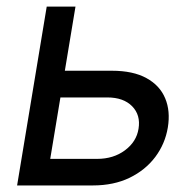

<svg xmlns="http://www.w3.org/2000/svg" viewBox="-20 -566 599 586"><path d="M164.6 -350.1H321.3Q386.2 -350.1 427 -327.6Q467.8 -305.2 484.1 -266.1Q500.5 -227.1 492.2 -176.8Q483.9 -127 453.9 -86.9Q423.8 -46.9 375.5 -23.4Q327.1 0 263.2 0H32.2L122.6 -545.9H210.4L133.3 -81.1H276.4Q326.2 -81.1 361.3 -107.2Q396.5 -133.3 402.8 -172.9Q409.7 -214.8 383.3 -241.7Q356.9 -268.6 307.6 -268.6H150.4Z"/></svg>

Font: Inter
Style: Italic
Weight: 400
Italic angle: -9.3988°
Designer: Rasmus Andersson
Foundry: rsms
Version: Version 4.001;git-66647c0bb